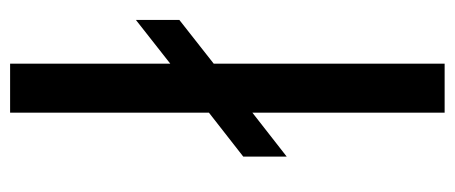

<svg xmlns="http://www.w3.org/2000/svg" viewBox="-280 -620 900 380"><g transform="rotate(-90 170.0 -430.0)"><path d="M137 0H234V-457L320.5 -525V-611L234 -543V-860H137V-466.5L50 -398.5V-312.5L137 -380.5Z"/></g></svg>

Font: Spartan Medium
Style: Regular
Weight: 500
Designer: Matt Bailey, Mirko Velimirovic
Foundry: Matt Bailey
Version: Version 1.003; ttfautohint (v1.8.3)